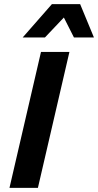

<svg xmlns="http://www.w3.org/2000/svg" viewBox="-20 -912 476 932"><path d="M317 -660 164 0H26L179 -660ZM369 -892 436 -730H339L290 -827L198 -730H90L232 -892Z"/></svg>

Font: Work Sans SemiBold
Style: Italic
Weight: 600
Italic angle: -13°
Designer: Wei Huang
Foundry: Wei Huang
Version: Version 2.012; ttfautohint (v1.8.3)